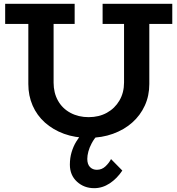

<svg xmlns="http://www.w3.org/2000/svg" viewBox="-20 -706 927 1003"><path d="M443 14Q372 14 314.5 -7Q257 -28 215 -65.5Q173 -103 150.5 -154.5Q128 -206 128 -267V-630H260V-274Q260 -221 283 -180Q306 -139 348 -116.5Q390 -94 443 -94Q497 -94 538.5 -117Q580 -140 604 -181Q628 -222 628 -275V-630H760V-267Q760 -206 736.5 -154.5Q713 -103 670.5 -65.5Q628 -28 570 -7Q512 14 443 14ZM7 -581V-686H370V-581ZM516 -581V-686H880V-581ZM472 277Q419 277 382 243Q345 209 345 154Q345 119 354 89Q363 59 377.5 35Q392 11 408 -7L490 -2Q471 20 459 42.5Q447 65 441.5 86Q436 107 436 124Q436 152 450 166.5Q464 181 486 181Q512 181 531 163Q550 145 560 125L619 185Q591 227 553 252Q515 277 472 277Z"/></svg>

Font: BioRhyme
Style: Bold
Weight: 700
Designer: Aoife Mooney
Foundry: Aoife Mooney Type
Version: Version 1.600;gftools[0.9.33]